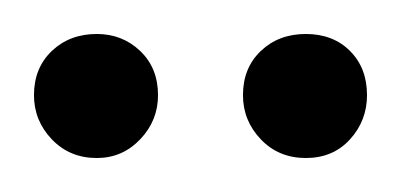

<svg xmlns="http://www.w3.org/2000/svg" viewBox="-20 -686 236 113"><path d="M37 -666Q52 -666 62.5 -656Q73 -646 73 -630Q73 -615 62.5 -604Q52 -593 37 -593Q21 -593 10.5 -604Q0 -615 0 -630Q0 -646 10.5 -656Q21 -666 37 -666ZM160 -666Q176 -666 186 -656Q196 -646 196 -630Q196 -615 186 -604Q176 -593 160 -593Q144 -593 133.5 -604Q123 -615 123 -630Q123 -646 133.5 -656Q144 -666 160 -666Z"/></svg>

Font: Dosis
Style: Book
Weight: 400
Designer: EdgarTolentino, PabloImpallari, IginoMarini
Foundry: EdgarTolentino, PabloImpallari, IginoMarini
Version: Version 1.007